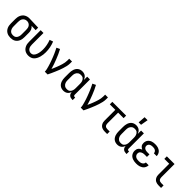

<svg xmlns="http://www.w3.org/2000/svg" viewBox="361 -2263 3778 3778"><g transform="rotate(45 2250.0 -373.5)"><path d="M249 8Q222 8 195.5 2.5Q169 -3 145.5 -16Q122 -29 104 -49.5Q86 -70 75 -95Q64 -120 60 -146.5Q56 -173 56 -200V-320Q56 -346 60 -371.5Q64 -397 74 -421Q84 -445 100 -465.5Q116 -486 138 -499.5Q160 -513 185 -520.5Q210 -528 236 -528H250L494 -520V-450L375 -454Q391 -443 403 -427.5Q415 -412 422.5 -394.5Q430 -377 433 -358Q436 -339 436 -320V-200Q436 -173 432 -147Q428 -121 418 -96.5Q408 -72 391 -51Q374 -30 351 -16.5Q328 -3 302 2.5Q276 8 249 8ZM249 -62Q266 -62 282 -66Q298 -70 311.5 -80Q325 -90 334.5 -104.5Q344 -119 349 -134.5Q354 -150 356 -166.5Q358 -183 358 -200V-320Q358 -344 354 -367.5Q350 -391 337.5 -411Q325 -431 304 -443.5Q283 -456 259 -458H242Q217 -458 194.5 -446Q172 -434 158 -414Q144 -394 139 -369.5Q134 -345 134 -320V-200Q134 -183 136 -166Q138 -149 144 -133Q150 -117 160 -103Q170 -89 184 -79.5Q198 -70 215 -66Q232 -62 249 -62Z M746 8Q720 8 694 2Q668 -4 646 -18Q624 -32 607.5 -53Q591 -74 581 -98Q571 -122 567.5 -148Q564 -174 564 -200V-520H642V-200Q642 -176 646.5 -151.5Q651 -127 664 -106.5Q677 -86 699 -74Q721 -62 745 -62Q763 -62 780 -68Q797 -74 809.5 -86.5Q822 -99 830.5 -114.5Q839 -130 845 -146.5Q851 -163 855 -180Q859 -197 861.5 -214.5Q864 -232 865 -249.5Q866 -267 866 -285Q866 -342 855 -399Q844 -456 823 -510L895 -535Q919 -475 931.5 -412Q944 -349 944 -284Q944 -251 940 -218Q936 -185 927.5 -153Q919 -121 904 -91Q889 -61 866 -37.5Q843 -14 811 -3Q779 8 746 8Z M1199 0Q1199 -33 1191 -65Q1183 -97 1174 -129Q1165 -161 1154.5 -192Q1144 -223 1132.5 -254Q1121 -285 1109 -315.5Q1097 -346 1084 -376Q1071 -406 1056.5 -436Q1042 -466 1027 -495L1095 -528Q1121 -481 1143 -432Q1165 -383 1184.5 -333Q1204 -283 1222 -232.5Q1240 -182 1254 -130Q1266 -157 1278 -184.5Q1290 -212 1300.5 -239.5Q1311 -267 1321 -295Q1331 -323 1339 -351.5Q1347 -380 1352.5 -409Q1358 -438 1358 -468V-520H1436V-468Q1436 -427 1426.5 -386Q1417 -345 1404.5 -305.5Q1392 -266 1377 -227.5Q1362 -189 1345.5 -151Q1329 -113 1312 -75Q1295 -37 1276 0Z M1719 8Q1694 8 1669.5 1Q1645 -6 1625 -21Q1605 -36 1591.5 -57Q1578 -78 1570 -101.5Q1562 -125 1559 -150Q1556 -175 1556 -200V-320Q1556 -345 1559 -370Q1562 -395 1570 -418.5Q1578 -442 1591.5 -463Q1605 -484 1625 -499Q1645 -514 1669.5 -521Q1694 -528 1719 -528Q1742 -528 1764.5 -522Q1787 -516 1805.5 -502.5Q1824 -489 1837 -469.5Q1850 -450 1858 -429V-520H1936V-93Q1936 -87 1938 -81Q1940 -75 1944.5 -70.5Q1949 -66 1955 -64Q1961 -62 1967 -62H1982V8H1967Q1946 8 1925.5 2.5Q1905 -3 1889 -16.5Q1873 -30 1865.5 -50Q1858 -70 1858 -91Q1850 -70 1837 -50.5Q1824 -31 1805.5 -17.5Q1787 -4 1764.5 2Q1742 8 1719 8ZM1749 -62Q1766 -62 1782.5 -66Q1799 -70 1812 -80Q1825 -90 1834.5 -104.5Q1844 -119 1849 -134.5Q1854 -150 1856 -166.5Q1858 -183 1858 -200V-320Q1858 -337 1856 -353.5Q1854 -370 1849 -385.5Q1844 -401 1834.5 -415.5Q1825 -430 1812 -440Q1799 -450 1782.5 -454Q1766 -458 1749 -458Q1732 -458 1715.5 -454Q1699 -450 1685 -440.5Q1671 -431 1660.5 -417Q1650 -403 1644 -387Q1638 -371 1636 -354Q1634 -337 1634 -320V-200Q1634 -183 1636 -166Q1638 -149 1644 -133Q1650 -117 1660.5 -103Q1671 -89 1685 -79.5Q1699 -70 1715.5 -66Q1732 -62 1749 -62Z M2199 0Q2199 -33 2191 -65Q2183 -97 2174 -129Q2165 -161 2154.5 -192Q2144 -223 2132.5 -254Q2121 -285 2109 -315.5Q2097 -346 2084 -376Q2071 -406 2056.5 -436Q2042 -466 2027 -495L2095 -528Q2121 -481 2143 -432Q2165 -383 2184.5 -333Q2204 -283 2222 -232.5Q2240 -182 2254 -130Q2266 -157 2278 -184.5Q2290 -212 2300.5 -239.5Q2311 -267 2321 -295Q2331 -323 2339 -351.5Q2347 -380 2352.5 -409Q2358 -438 2358 -468V-520H2436V-468Q2436 -427 2426.5 -386Q2417 -345 2404.5 -305.5Q2392 -266 2377 -227.5Q2362 -189 2345.5 -151Q2329 -113 2312 -75Q2295 -37 2276 0Z M2866 0Q2845 0 2824.5 -3.5Q2804 -7 2785 -16Q2766 -25 2751.5 -40Q2737 -55 2727.5 -74Q2718 -93 2714.5 -113.5Q2711 -134 2711 -155V-450H2558V-520H2942V-450H2789V-155Q2789 -138 2793 -122Q2797 -106 2807.5 -93.5Q2818 -81 2834 -75.5Q2850 -70 2866 -70H2934V0Z M3210 -600 3221 -755H3304L3277 -600ZM3219 8Q3194 8 3169.5 1Q3145 -6 3125 -21Q3105 -36 3091.5 -57Q3078 -78 3070 -101.5Q3062 -125 3059 -150Q3056 -175 3056 -200V-320Q3056 -345 3059 -370Q3062 -395 3070 -418.5Q3078 -442 3091.5 -463Q3105 -484 3125 -499Q3145 -514 3169.5 -521Q3194 -528 3219 -528Q3242 -528 3264.5 -522Q3287 -516 3305.5 -502.5Q3324 -489 3337 -469.5Q3350 -450 3358 -429V-520H3436V-93Q3436 -87 3438 -81Q3440 -75 3444.5 -70.5Q3449 -66 3455 -64Q3461 -62 3467 -62H3482V8H3467Q3446 8 3425.5 2.5Q3405 -3 3389 -16.5Q3373 -30 3365.5 -50Q3358 -70 3358 -91Q3350 -70 3337 -50.5Q3324 -31 3305.5 -17.5Q3287 -4 3264.5 2Q3242 8 3219 8ZM3249 -62Q3266 -62 3282.5 -66Q3299 -70 3312 -80Q3325 -90 3334.5 -104.5Q3344 -119 3349 -134.5Q3354 -150 3356 -166.5Q3358 -183 3358 -200V-320Q3358 -337 3356 -353.5Q3354 -370 3349 -385.5Q3344 -401 3334.5 -415.5Q3325 -430 3312 -440Q3299 -450 3282.5 -454Q3266 -458 3249 -458Q3232 -458 3215.5 -454Q3199 -450 3185 -440.5Q3171 -431 3160.5 -417Q3150 -403 3144 -387Q3138 -371 3136 -354Q3134 -337 3134 -320V-200Q3134 -183 3136 -166Q3138 -149 3144 -133Q3150 -117 3160.5 -103Q3171 -89 3185 -79.5Q3199 -70 3215.5 -66Q3232 -62 3249 -62Z M3747 8Q3724 8 3700 5Q3676 2 3653.5 -5.5Q3631 -13 3610.5 -26.5Q3590 -40 3576 -59.5Q3562 -79 3555 -102Q3548 -125 3548 -149Q3548 -170 3553.5 -190Q3559 -210 3572 -226Q3585 -242 3602.5 -253Q3620 -264 3639 -271Q3623 -278 3608.5 -288.5Q3594 -299 3583 -313.5Q3572 -328 3568 -345.5Q3564 -363 3564 -381Q3564 -403 3570 -425Q3576 -447 3589 -464.5Q3602 -482 3620.5 -495Q3639 -508 3660 -515.5Q3681 -523 3703 -525.5Q3725 -528 3747 -528Q3769 -528 3790.5 -525.5Q3812 -523 3833 -515.5Q3854 -508 3872 -495.5Q3890 -483 3903 -465.5Q3916 -448 3923 -427Q3930 -406 3930 -384V-382H3852V-383Q3852 -401 3842.5 -417Q3833 -433 3817 -442.5Q3801 -452 3783 -455Q3765 -458 3747 -458Q3729 -458 3710.5 -454.5Q3692 -451 3676 -441.5Q3660 -432 3651 -415.5Q3642 -399 3642 -380Q3642 -368 3646 -356Q3650 -344 3658.5 -335Q3667 -326 3678 -320Q3689 -314 3701 -311Q3713 -308 3725.5 -306.5Q3738 -305 3750 -305H3806V-235H3750Q3736 -235 3722 -234Q3708 -233 3694 -229Q3680 -225 3667.5 -218.5Q3655 -212 3645 -202Q3635 -192 3630.5 -178.5Q3626 -165 3626 -150Q3626 -129 3636.5 -110Q3647 -91 3665.5 -80Q3684 -69 3705 -65.5Q3726 -62 3747 -62Q3768 -62 3788 -65Q3808 -68 3826 -78Q3844 -88 3856 -105Q3868 -122 3868 -143H3946V-142Q3946 -119 3938 -96.5Q3930 -74 3915.5 -55.5Q3901 -37 3881 -24.5Q3861 -12 3839 -4.5Q3817 3 3794 5.5Q3771 8 3747 8Z M4366 0Q4345 0 4324.5 -3.5Q4304 -7 4285 -16Q4266 -25 4251.5 -40Q4237 -55 4227.5 -74Q4218 -93 4214.5 -113.5Q4211 -134 4211 -155V-450H4075V-520H4289V-155Q4289 -138 4293 -122Q4297 -106 4307.5 -93.5Q4318 -81 4334 -75.5Q4350 -70 4366 -70H4434V0Z"/></g></svg>

Font: Iosevka Term SS14
Style: Regular
Weight: 400
Monospace: yes
Designer: Belleve Invis
Foundry: Belleve Invis
Version: Version 24.1.1; ttfautohint (v1.8.4)